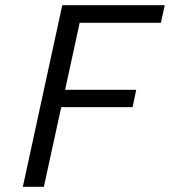

<svg xmlns="http://www.w3.org/2000/svg" viewBox="-20 -720 655 740"><path d="M68 0 220 -700H615L600 -632H287L231 -374H505L491 -307H216L149 0Z"/></svg>

Font: Isabella Sans
Style: Italic
Weight: 400
Italic angle: -12°
Designer: Christian Thalmann (Catharsis Fonts), Cristiano Sobral
Foundry: The Isabella Sans Project Authors
Version: Version 2.026; ttfautohint (v1.8.4.7-5d5b-dirty)